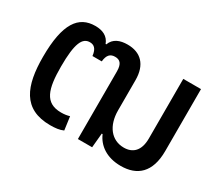

<svg xmlns="http://www.w3.org/2000/svg" viewBox="-108 -776 1131 1004"><g transform="rotate(30 457.5 -274.0)"><path d="M271 10C301 10 328 7 349 -3L338 -83C324 -79 309 -76 287 -76C189 -76 167 -149 167 -284C167 -425 190 -470 235 -470C258 -470 277 -458 282 -414H338C342 -454 358 -470 387 -470C415 -470 433 -456 433 -408V0H519L527 -87H532C556 -31 611 10 697 10C795 10 860 -44 860 -174V-548H753V-188C753 -113 716 -81 663 -81C588 -81 540 -142 540 -235V-417C540 -511 491 -558 412 -558C367 -558 329 -544 314 -503H310C295 -543 261 -558 217 -558C117 -558 60 -483 60 -281C60 -107 105 10 271 10Z"/></g></svg>

Font: Noto Sans Thai Medium
Style: Regular
Weight: 500
Designer: Monotype Design Team
Foundry: Monotype Imaging Inc.
Version: Version 1.901